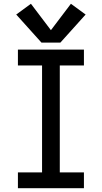

<svg xmlns="http://www.w3.org/2000/svg" viewBox="-20 -998 540 1018"><path d="M75 0H425V-84H297V-651H425V-735H75V-651H203V-84H75ZM200 -772H300L434 -921L356 -978L250 -838L144 -978L66 -921Z"/></svg>

Font: Iosevka SS08 Medium
Style: Regular
Weight: 500
Monospace: yes
Designer: Belleve Invis
Foundry: Belleve Invis
Version: Version 3.4.3; ttfautohint (v1.8.3)